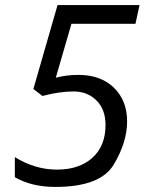

<svg xmlns="http://www.w3.org/2000/svg" viewBox="-20 -734 591 764"><path d="M148.9 -352.1 112.8 -379.9 209 -713.9H535.2L519 -639.2H264.2L202.1 -424.8Q244.6 -436 292 -436Q380.9 -436 433.3 -385Q485.8 -334 485.8 -251Q485.8 -168 432.6 -79.1Q379.4 9.8 200.2 9.8Q106 9.8 39.1 -28.8V-108.9Q119.1 -59.1 207 -59.1Q294.9 -59.1 347.4 -106Q399.9 -152.8 399.9 -236.8Q399.9 -298.3 364 -334.2Q328.1 -370.1 272.5 -370.1Q216.8 -370.1 148.9 -352.1Z"/></svg>

Font: OpenSans-Italic
Style: Italic
Weight: 400
Italic angle: -12°
Foundry: Ascender Corporation
Version: Version 1.10